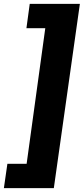

<svg xmlns="http://www.w3.org/2000/svg" viewBox="-60 -844 431 988"><path d="M217 124H-40L-22 -1H77L173 -699H76L93 -824H351Z"/></svg>

Font: Fira Sans Condensed ExtraBold
Style: Italic
Weight: 800
Width: 3
Italic angle: -8°
Designer: bBox Type GmbH & Carrois Corporate GbR & Edenspiekermann AG
Foundry: bBox Type GmbH & Carrois Corporate GbR & Edenspiekermann AG
Version: Version 4.301